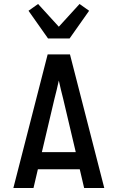

<svg xmlns="http://www.w3.org/2000/svg" viewBox="-20 -943 590 963"><path d="M47 0 219 -670H331L503 0H402L380 -94H170L148 0ZM360 -180 297 -447Q291 -470 285.5 -493Q280 -516 275 -539Q270 -516 264.5 -493Q259 -470 253 -447L190 -180ZM221 -750 123 -889 171 -923 275 -809 379 -923 427 -889 329 -750Z"/></svg>

Font: Lode Dark
Style: Bold
Weight: 700
Monospace: yes
Designer: Belleve Invis
Foundry: Belleve Invis
Version: Version 29.2.0; ttfautohint (v1.8.3)